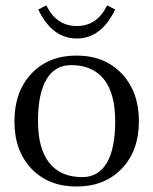

<svg xmlns="http://www.w3.org/2000/svg" viewBox="-20 -680 565 708"><path d="M121.1 -645 150.9 -660.2Q188 -584 263.2 -584Q337.9 -584 375 -660.2L404.8 -645Q353.5 -538.1 263.2 -538.1Q171.9 -538.1 121.1 -645ZM283.2 -26.9Q342.8 -26.9 373.8 -79.3Q404.8 -131.8 404.8 -232.9Q404.8 -335 363.3 -387.5Q321.8 -439.9 242.2 -439.9Q182.6 -439.9 151.4 -387.5Q120.1 -335 120.1 -233.9Q120.1 -131.8 161.9 -79.3Q203.6 -26.9 283.2 -26.9ZM95.9 -408.4Q158.7 -475.1 262.2 -475.1Q365.7 -475.1 429 -408.4Q492.2 -341.8 492.2 -232.9Q492.2 -124 429 -58.1Q365.7 7.8 262.2 7.8Q158.7 7.8 95.9 -58.1Q33.2 -124 33.2 -232.9Q33.2 -341.8 95.9 -408.4Z"/></svg>

Font: Resagokr
Style: Regular
Weight: 500
Designer: gluk
Foundry: gluk
Version: Version 0.95